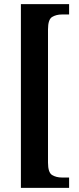

<svg xmlns="http://www.w3.org/2000/svg" viewBox="-20 -780 384 928"><path d="M81 128V-760H314V-710H279Q252 -710 232 -698Q212 -686 212 -638V6Q212 54 232 66Q252 78 279 78H314V128Z"/></svg>

Font: Noto Serif Ethiopic ExtraCondensed
Style: Bold
Weight: 700
Width: 2
Designer: Monotype Design Team
Foundry: Monotype Imaging Inc.
Version: Version 2.102; ttfautohint (v1.8.4.7-5d5b)